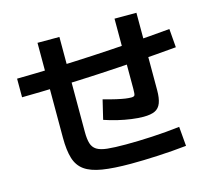

<svg xmlns="http://www.w3.org/2000/svg" viewBox="-117 -936 1234 1126"><g transform="rotate(-15 500.0 -373.5)"><path d="M544 50Q438 50 370.5 39Q303 28 265 1Q227 -26 212 -75Q197 -124 197 -200V-777H330V-200Q330 -157 338 -130.5Q346 -104 368 -90Q390 -76 432 -71.5Q474 -67 544 -67Q617 -67 703 -71.5Q789 -76 872 -86L882 32Q797 41 707.5 45.5Q618 50 544 50ZM686 -197Q654 -197 613.5 -202.5Q573 -208 531.5 -218Q490 -228 452 -241L480 -358Q527 -345 558 -338Q589 -331 609.5 -328Q630 -325 646 -325Q662 -325 666 -332Q670 -339 670 -371V-797H803V-327Q803 -279 792 -250Q781 -221 756 -209Q731 -197 686 -197ZM27 -605Q256 -608 488 -620.5Q720 -633 965 -655L974 -542Q728 -520 493.5 -507.5Q259 -495 27 -492Z"/></g></svg>

Font: M PLUS 2 Thin
Style: Bold
Weight: 700
Version: Version 1.001